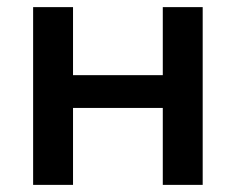

<svg xmlns="http://www.w3.org/2000/svg" viewBox="-20 -519 662 539"><path d="M437 0V-499H549V0ZM73 0V-499H185V0ZM126 -216V-308H501V-216Z"/></svg>

Font: Wix Madefor Display SemiBold
Style: Regular
Weight: 600
Designer: Dalton Maag Ltd
Foundry: Dalton Maag Ltd
Version: Version 3.100